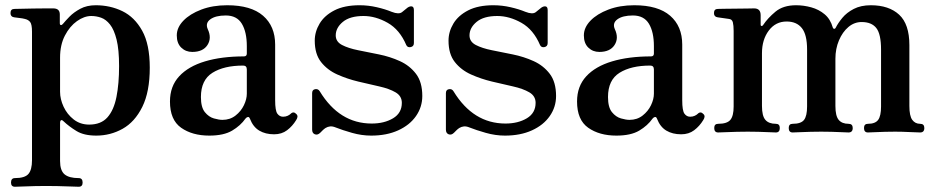

<svg xmlns="http://www.w3.org/2000/svg" viewBox="-20 -505 3574 732"><path d="M37 207Q22 207 22 191Q22 174 37 174Q75 174 88.5 158Q102 142 102 106V-384Q102 -412 95 -421Q88 -430 74 -433Q67 -435 53.5 -436.5Q40 -438 34 -439Q20 -441 20 -455Q20 -471 35 -471Q38 -471 59 -471.5Q80 -472 106.5 -472.5Q133 -473 155 -473Q177 -473 183 -473Q208 -473 208 -450V-417Q208 -410 212 -409.5Q216 -409 220 -414Q229 -425 245 -441.5Q261 -458 286 -471.5Q311 -485 345 -485Q400 -485 446.5 -462.5Q493 -440 522 -388Q551 -336 551 -247Q551 -155 522.5 -97.5Q494 -40 447.5 -14Q401 12 347 12Q300 12 271.5 -5.5Q243 -23 223 -42Q216 -49 212.5 -46.5Q209 -44 209 -37V109Q209 145 226 159.5Q243 174 280 174Q295 174 295 191Q295 207 280 207Q273 207 249.5 206Q226 205 199.5 204.5Q173 204 155 204Q138 204 113 204.5Q88 205 66.5 206Q45 207 37 207ZM320 -30Q365 -30 389.5 -57.5Q414 -85 424 -135.5Q434 -186 434 -253Q434 -316 424.5 -354Q415 -392 399.5 -411.5Q384 -431 365.5 -437.5Q347 -444 328 -444Q301 -444 273.5 -424.5Q246 -405 227.5 -369.5Q209 -334 209 -285V-155Q209 -127 222.5 -98Q236 -69 261 -49.5Q286 -30 320 -30Z M778 12Q713 12 670.5 -18Q628 -48 628 -118Q628 -176 663 -214Q698 -252 761.5 -271Q825 -290 910 -290Q921 -290 921 -301V-329Q921 -383 902 -414.5Q883 -446 841 -446Q802 -446 782 -431.5Q762 -417 772 -394Q788 -360 771 -333.5Q754 -307 713 -307Q688 -307 671 -323.5Q654 -340 654 -370Q654 -400 679 -426Q704 -452 747.5 -468.5Q791 -485 846 -485Q937 -485 983 -445Q1029 -405 1029 -335V-123Q1029 -83 1037.5 -71.5Q1046 -60 1059 -60Q1069 -60 1076.5 -63.5Q1084 -67 1088 -71Q1099 -82 1110 -70Q1115 -65 1114 -59Q1113 -53 1109 -47Q1095 -24 1074.5 -8.5Q1054 7 1025 7Q992 7 968.5 -7Q945 -21 933 -52Q930 -60 925 -59Q920 -58 916 -53Q897 -26 865 -7Q833 12 778 12ZM828 -48Q857 -48 878 -64.5Q899 -81 910 -104Q921 -127 921 -148V-240Q921 -255 907 -255Q834 -255 790 -227.5Q746 -200 746 -135Q746 -96 761 -77.5Q776 -59 795.5 -53.5Q815 -48 828 -48Z M1395 12Q1359 12 1322 1.5Q1285 -9 1260 -19Q1248 -24 1238.5 -23Q1229 -22 1221 -17Q1215 -13 1210.5 -8.5Q1206 -4 1201 1Q1191 11 1180.5 7Q1170 3 1170 -11V-150Q1170 -163 1181.5 -165Q1193 -167 1199 -157Q1274 -34 1397 -34Q1445 -34 1478.5 -54Q1512 -74 1512 -113Q1512 -139 1488 -153Q1464 -167 1426 -175.5Q1388 -184 1346 -194Q1304 -204 1266 -221Q1228 -238 1204 -268.5Q1180 -299 1180 -350Q1180 -384 1198.5 -415Q1217 -446 1255 -465.5Q1293 -485 1351 -485Q1384 -485 1416.5 -477.5Q1449 -470 1473 -460Q1501 -449 1513 -459Q1518 -463 1523.5 -467.5Q1529 -472 1534 -476Q1543 -482 1550.5 -480.5Q1558 -479 1558 -466V-341Q1558 -328 1546 -325.5Q1534 -323 1529 -333Q1504 -392 1458 -418Q1412 -444 1366 -444Q1314 -444 1287 -421.5Q1260 -399 1260 -370Q1260 -346 1284 -333.5Q1308 -321 1345.5 -313.5Q1383 -306 1425 -297.5Q1467 -289 1504.5 -272Q1542 -255 1566 -223.5Q1590 -192 1590 -139Q1590 -97 1566 -62.5Q1542 -28 1498 -8Q1454 12 1395 12Z M1905 12Q1869 12 1832 1.5Q1795 -9 1770 -19Q1758 -24 1748.5 -23Q1739 -22 1731 -17Q1725 -13 1720.5 -8.5Q1716 -4 1711 1Q1701 11 1690.5 7Q1680 3 1680 -11V-150Q1680 -163 1691.5 -165Q1703 -167 1709 -157Q1784 -34 1907 -34Q1955 -34 1988.5 -54Q2022 -74 2022 -113Q2022 -139 1998 -153Q1974 -167 1936 -175.5Q1898 -184 1856 -194Q1814 -204 1776 -221Q1738 -238 1714 -268.5Q1690 -299 1690 -350Q1690 -384 1708.5 -415Q1727 -446 1765 -465.5Q1803 -485 1861 -485Q1894 -485 1926.5 -477.5Q1959 -470 1983 -460Q2011 -449 2023 -459Q2028 -463 2033.5 -467.5Q2039 -472 2044 -476Q2053 -482 2060.5 -480.5Q2068 -479 2068 -466V-341Q2068 -328 2056 -325.5Q2044 -323 2039 -333Q2014 -392 1968 -418Q1922 -444 1876 -444Q1824 -444 1797 -421.5Q1770 -399 1770 -370Q1770 -346 1794 -333.5Q1818 -321 1855.5 -313.5Q1893 -306 1935 -297.5Q1977 -289 2014.5 -272Q2052 -255 2076 -223.5Q2100 -192 2100 -139Q2100 -97 2076 -62.5Q2052 -28 2008 -8Q1964 12 1905 12Z M2330 12Q2265 12 2222.5 -18Q2180 -48 2180 -118Q2180 -176 2215 -214Q2250 -252 2313.5 -271Q2377 -290 2462 -290Q2473 -290 2473 -301V-329Q2473 -383 2454 -414.5Q2435 -446 2393 -446Q2354 -446 2334 -431.5Q2314 -417 2324 -394Q2340 -360 2323 -333.5Q2306 -307 2265 -307Q2240 -307 2223 -323.5Q2206 -340 2206 -370Q2206 -400 2231 -426Q2256 -452 2299.5 -468.5Q2343 -485 2398 -485Q2489 -485 2535 -445Q2581 -405 2581 -335V-123Q2581 -83 2589.5 -71.5Q2598 -60 2611 -60Q2621 -60 2628.5 -63.5Q2636 -67 2640 -71Q2651 -82 2662 -70Q2667 -65 2666 -59Q2665 -53 2661 -47Q2647 -24 2626.5 -8.5Q2606 7 2577 7Q2544 7 2520.5 -7Q2497 -21 2485 -52Q2482 -60 2477 -59Q2472 -58 2468 -53Q2449 -26 2417 -7Q2385 12 2330 12ZM2380 -48Q2409 -48 2430 -64.5Q2451 -81 2462 -104Q2473 -127 2473 -148V-240Q2473 -255 2459 -255Q2386 -255 2342 -227.5Q2298 -200 2298 -135Q2298 -96 2313 -77.5Q2328 -59 2347.5 -53.5Q2367 -48 2380 -48Z M2718 0Q2703 0 2703 -17Q2703 -33 2718 -33Q2752 -33 2764.5 -48Q2777 -63 2777 -99V-387Q2777 -408 2774 -420Q2771 -432 2758 -433Q2751 -434 2737 -436Q2723 -438 2716 -439Q2702 -441 2702 -455Q2702 -471 2717 -471Q2720 -471 2739.5 -471.5Q2759 -472 2783.5 -472Q2808 -472 2828.5 -472.5Q2849 -473 2855 -473Q2880 -473 2880 -447V-410Q2880 -407 2883 -406Q2886 -405 2889 -409Q2907 -436 2936.5 -460.5Q2966 -485 3015 -485Q3044 -485 3073 -477Q3102 -469 3124 -450.5Q3146 -432 3155 -400Q3157 -395 3160.5 -395Q3164 -395 3166 -399Q3175 -417 3191.5 -437Q3208 -457 3235 -471Q3262 -485 3300 -485Q3369 -485 3408 -449Q3447 -413 3447 -333V-101Q3447 -63 3458 -48Q3469 -33 3488 -33Q3504 -33 3504 -17Q3504 0 3488 0Q3477 0 3448 -1.5Q3419 -3 3393 -3Q3376 -3 3354.5 -2.5Q3333 -2 3315 -1Q3297 0 3289 0Q3274 0 3274 -17Q3274 -33 3289 -33Q3317 -33 3328 -48Q3339 -63 3339 -99V-316Q3339 -375 3321 -398Q3303 -421 3265 -421Q3237 -421 3214.5 -402Q3192 -383 3178.5 -351Q3165 -319 3165 -281V-101Q3165 -63 3177.5 -48Q3190 -33 3215 -33Q3231 -33 3231 -17Q3231 0 3215 0Q3208 0 3189.5 -1Q3171 -2 3150 -2.5Q3129 -3 3111 -3Q3094 -3 3071 -2.5Q3048 -2 3029 -1Q3010 0 3002 0Q2987 0 2987 -17Q2987 -33 3002 -33Q3034 -33 3045.5 -48Q3057 -63 3057 -99V-316Q3057 -373 3037 -398Q3017 -423 2979 -423Q2937 -423 2911 -388.5Q2885 -354 2885 -302V-101Q2885 -63 2898 -48Q2911 -33 2938 -33Q2953 -33 2953 -17Q2953 0 2938 0Q2931 0 2912 -1Q2893 -2 2871 -2.5Q2849 -3 2831 -3Q2814 -3 2790 -2.5Q2766 -2 2746 -1Q2726 0 2718 0Z"/></svg>

Font: Zen Old Mincho Black
Style: Regular
Weight: 900
Designer: Yoshimichi Ohira
Foundry: Positype
Version: Version 1.001